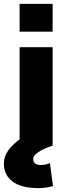

<svg xmlns="http://www.w3.org/2000/svg" viewBox="-33 -750 358 989"><path d="M68 -587V-730H238V-587ZM68 0V-507H238V0ZM164 219Q79 219 33 186Q-13 153 -13 92Q-13 56 10 24Q33 -8 83 -43L238 0Q188 17 163 34.5Q138 52 138 69Q138 100 178 100Q201 100 224 90L240 208Q207 219 164 219Z"/></svg>

Font: M PLUS 1 ExtraBold
Style: Regular
Weight: 800
Designer: Coji Morishita
Foundry: UNDERFOREST DESIGN
Version: Version 1.001